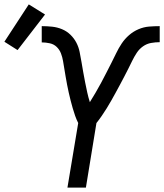

<svg xmlns="http://www.w3.org/2000/svg" viewBox="-105 -854 747 874"><path d="M202 0 251 -294Q243 -310 237 -327Q231 -344 226 -361.5Q221 -379 216.5 -396.5Q212 -414 208 -432Q204 -450 200.5 -468Q197 -486 194 -504Q191 -522 188 -540Q185 -558 182 -576Q179 -594 172.5 -611Q166 -628 153 -640.5Q140 -653 121.5 -657Q103 -661 85 -661V-735Q109 -735 132.5 -732.5Q156 -730 177.5 -721Q199 -712 215.5 -696Q232 -680 242.5 -660Q253 -640 257.5 -617.5Q262 -595 266 -571.5Q270 -548 274 -525Q278 -502 282.5 -479.5Q287 -457 292 -434Q297 -411 304 -389Q304 -389 304 -389Q304 -389 304 -389Q317 -410 330 -432Q343 -454 355 -476.5Q367 -499 378.5 -521.5Q390 -544 401.5 -566.5Q413 -589 424 -612Q435 -635 449 -656Q463 -677 482.5 -694Q502 -711 525.5 -721Q549 -731 573.5 -733Q598 -735 622 -735V-662Q603 -662 583 -658.5Q563 -655 546 -643Q529 -631 517.5 -613.5Q506 -596 497 -577.5Q488 -559 479 -541Q470 -523 460.5 -505Q451 -487 441.5 -469Q432 -451 422 -433Q412 -415 402 -397Q392 -379 381 -361.5Q370 -344 358.5 -327Q347 -310 334 -294L286 0ZM-25 -626 -85 -664 26 -834 100 -788Z"/></svg>

Font: Zed Sans Extended
Style: Italic
Weight: 400
Width: 7
Italic angle: -9°
Designer: Belleve Invis
Foundry: Belleve Invis
Version: Version 1.0.0; ttfautohint (v1.8.4)